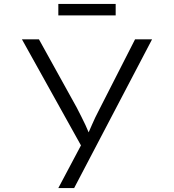

<svg xmlns="http://www.w3.org/2000/svg" viewBox="-20 -721 879 971"><path d="M275 230 405 -15 411 53 91 -522H177L368 -177Q393 -129 412 -89Q431 -49 440 -18L418 -28Q431 -57 445.5 -91Q460 -125 481 -165L663 -522H749L476 -1L355 230ZM275 -643V-701H565V-643Z"/></svg>

Font: Lexend Tera Light
Style: Regular
Weight: 300
Designer: Bonnie Shaver-Troup, Thomas Jockin
Foundry: Lexend
Version: Version 1.007